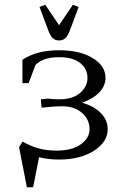

<svg xmlns="http://www.w3.org/2000/svg" viewBox="-20 -663 517 806"><path d="M60.1 -44.9 74.2 -68.8Q107.9 -49.8 141.1 -40.3Q174.3 -30.8 217.8 -30.8Q283.7 -30.8 319.8 -57.6Q356 -84.5 356 -120.1Q356 -161.6 324.2 -189.2Q292.5 -216.8 241.2 -216.8Q202.6 -216.8 154.8 -210.9L151.9 -238.8V-246.1L180.2 -249Q208.5 -246.1 228 -246.1Q285.6 -246.1 316.4 -272.9Q347.2 -299.8 347.2 -335.9Q347.2 -374 316.7 -398.4Q286.1 -422.9 228 -422.9Q160.2 -422.9 128.9 -390.1L100.1 -314H74.2V-412.1Q133.8 -452.1 228 -452.1Q314.9 -452.1 368.9 -419.4Q422.9 -386.7 422.9 -335.9Q422.9 -302.7 396.7 -275.1Q370.6 -247.6 324.2 -231.9Q375 -217.8 403.6 -188.2Q432.1 -158.7 432.1 -120.1Q432.1 -67.4 374.5 -30.3Q316.9 6.8 228 6.8Q181.2 6.8 144 -2.9L119.1 123H92.8ZM146 -633.8 169.9 -643.1 228 -557.1 286.1 -643.1 310.1 -633.8 275.9 -542Q266.1 -514.6 255.6 -503.9Q245.1 -493.2 228 -493.2Q210.9 -493.2 200.4 -503.9Q189.9 -514.6 180.2 -542Z"/></svg>

Font: Dihjauti S
Style: Regular
Weight: 400
Designer: T. Christopher White
Version: Version 3.0.0